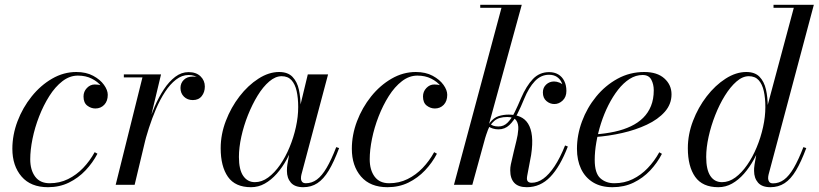

<svg xmlns="http://www.w3.org/2000/svg" viewBox="-20 -770 3411 800"><path d="M180 10Q108 10 69.8 -34.5Q31.5 -79 31.5 -150Q31.5 -208 53 -264.8Q74.5 -321.5 111.8 -368Q149 -414.5 197 -442.2Q245 -470 298 -470Q339 -470 368.2 -454.2Q397.5 -438.5 413.2 -416.5Q429 -394.5 429 -375Q429 -348.5 414.2 -333.2Q399.5 -318 377.5 -318Q359 -318 343.5 -330Q328 -342 328 -368Q328 -388.5 342 -403.2Q356 -418 375 -418Q389.5 -418 401.5 -414.5Q413.5 -411 420.8 -401.8Q428 -392.5 428 -375H416.5Q416.5 -392 402 -410.8Q387.5 -429.5 362.5 -442.2Q337.5 -455 304.5 -455Q270.5 -455 240.2 -431.8Q210 -408.5 185.5 -369.8Q161 -331 143 -284.8Q125 -238.5 115.5 -191.8Q106 -145 106 -106.5Q106 -61.5 126.5 -34Q147 -6.5 187 -6.5Q228.5 -6.5 263.5 -23.8Q298.5 -41 326.5 -70.2Q354.5 -99.5 374.5 -136L386 -129.5Q366.5 -92 336.5 -60.2Q306.5 -28.5 267.2 -9.2Q228 10 180 10Z M462 0 573.5 -447.5H496V-460H651L541 0ZM571.5 -161Q580 -199.5 593.2 -242Q606.5 -284.5 624 -325Q641.5 -365.5 663 -398Q684.5 -430.5 710.2 -450Q736 -469.5 765.5 -469.5Q797.5 -469.5 815.5 -452Q833.5 -434.5 833.5 -409.5Q833.5 -386 820.5 -369.5Q807.5 -353 783.5 -353Q761 -353 746.5 -367.2Q732 -381.5 732 -403.5Q732 -423.5 745.8 -437.2Q759.5 -451 784 -451Q804.5 -451 818.5 -439.8Q832.5 -428.5 832.5 -409.5H821Q821 -429 806.8 -443.2Q792.5 -457.5 766 -457.5Q738 -457.5 713.2 -438.2Q688.5 -419 667.8 -387.2Q647 -355.5 630.2 -316.2Q613.5 -277 600.5 -236.8Q587.5 -196.5 579 -161Z M1026 10Q960 10 929.8 -33.2Q899.5 -76.5 899.5 -152.5Q899.5 -210 921 -266.2Q942.5 -322.5 978 -368.5Q1013.5 -414.5 1056.8 -442.2Q1100 -470 1143 -470Q1179.5 -470 1199 -449.5Q1218.5 -429 1225.5 -396Q1232.5 -363 1232.5 -325Q1232.5 -291 1225.8 -253Q1219 -215 1206 -177.5Q1193 -140 1174.8 -106.2Q1156.5 -72.5 1133.2 -46.2Q1110 -20 1083.2 -5Q1056.5 10 1026 10ZM1042 -11Q1071 -11 1097.5 -30.5Q1124 -50 1146.8 -82.8Q1169.5 -115.5 1186.5 -156.5Q1203.5 -197.5 1213 -240.8Q1222.5 -284 1222.5 -324Q1222.5 -361.5 1216 -390.5Q1209.5 -419.5 1194.5 -436Q1179.5 -452.5 1153.5 -452.5Q1127.5 -452.5 1101.8 -430.5Q1076 -408.5 1053.5 -371.8Q1031 -335 1013.2 -290.5Q995.5 -246 985.5 -200.5Q975.5 -155 975.5 -116Q975.5 -63 993.5 -37Q1011.5 -11 1042 -11ZM1243.5 10Q1208.5 10 1192 -9Q1175.5 -28 1175.5 -58Q1175.5 -66.5 1176 -73.2Q1176.5 -80 1177.5 -85L1190.5 -158.5L1215 -234.5L1229 -321L1262.5 -460H1347L1236 -43Q1234 -35.5 1234 -27Q1234 -18.5 1238.8 -12.5Q1243.5 -6.5 1254.5 -6.5Q1279.5 -6.5 1300.5 -22Q1321.5 -37.5 1341 -70.8Q1360.5 -104 1381 -157L1393 -153Q1371.5 -95.5 1349.8 -59.5Q1328 -23.5 1302.5 -6.8Q1277 10 1243.5 10Z M1594.5 10Q1522.5 10 1484.2 -34.5Q1446 -79 1446 -150Q1446 -208 1467.5 -264.8Q1489 -321.5 1526.2 -368Q1563.5 -414.5 1611.5 -442.2Q1659.5 -470 1712.5 -470Q1753.5 -470 1782.8 -454.2Q1812 -438.5 1827.8 -416.5Q1843.5 -394.5 1843.5 -375Q1843.5 -348.5 1828.8 -333.2Q1814 -318 1792 -318Q1773.5 -318 1758 -330Q1742.5 -342 1742.5 -368Q1742.5 -388.5 1756.5 -403.2Q1770.5 -418 1789.5 -418Q1804 -418 1816 -414.5Q1828 -411 1835.2 -401.8Q1842.5 -392.5 1842.5 -375H1831Q1831 -392 1816.5 -410.8Q1802 -429.5 1777 -442.2Q1752 -455 1719 -455Q1685 -455 1654.8 -431.8Q1624.5 -408.5 1600 -369.8Q1575.5 -331 1557.5 -284.8Q1539.5 -238.5 1530 -191.8Q1520.5 -145 1520.5 -106.5Q1520.5 -61.5 1541 -34Q1561.5 -6.5 1601.5 -6.5Q1643 -6.5 1678 -23.8Q1713 -41 1741 -70.2Q1769 -99.5 1789 -136L1800.5 -129.5Q1781 -92 1751 -60.2Q1721 -28.5 1681.8 -9.2Q1642.5 10 1594.5 10Z M1871.5 0 2069.5 -737.5H1981V-750H2154L1948 0ZM2175 10Q2140 10 2123 -8Q2106 -26 2106 -60Q2106 -65 2106.5 -72.2Q2107 -79.5 2108.5 -85L2121 -139.5Q2125.5 -159.5 2131.8 -183.8Q2138 -208 2139.5 -230.8Q2141 -253.5 2131.2 -268Q2121.5 -282.5 2093.5 -282.5Q2058 -282.5 2039.5 -266.2Q2021 -250 2013 -228.5Q2005 -207 2000 -190H1992.5Q2003.5 -236 2020.5 -258Q2037.5 -280 2057.8 -286.2Q2078 -292.5 2099.5 -292.5Q2126.5 -292.5 2147.2 -283.5Q2168 -274.5 2180.5 -254.5Q2193 -234.5 2196.5 -202.5Q2200 -170.5 2193 -124L2176.5 -36.5Q2176 -33.5 2175.8 -30.8Q2175.5 -28 2175.5 -26.5Q2175.5 -8.5 2195.5 -8.5Q2220 -8.5 2243.8 -25.5Q2267.5 -42.5 2290.5 -77Q2313.5 -111.5 2334.5 -164L2346 -159.5Q2314 -76 2272.8 -33Q2231.5 10 2175 10ZM2057 -231Q2044.5 -231 2033.2 -234.5Q2022 -238 2016 -243L2021 -255Q2026.5 -249.5 2035.2 -246.2Q2044 -243 2057 -243Q2079.5 -243 2095.5 -259.5Q2111.5 -276 2124.8 -303Q2138 -330 2151 -361Q2173 -412 2200.5 -440.8Q2228 -469.5 2268 -469.5Q2290 -469.5 2306 -460Q2322 -450.5 2331 -432.8Q2340 -415 2340 -391Q2340 -366 2324.5 -351.2Q2309 -336.5 2290 -336.5Q2271.5 -336.5 2256.8 -349Q2242 -361.5 2242 -385Q2242 -405 2255.8 -417.8Q2269.5 -430.5 2288.5 -430.5Q2299.5 -430.5 2311 -425.8Q2322.5 -421 2330.8 -412.2Q2339 -403.5 2339 -391H2327Q2327 -411 2320.2 -426Q2313.5 -441 2300.2 -449.8Q2287 -458.5 2267.5 -458.5Q2234 -458.5 2208.8 -432Q2183.5 -405.5 2164 -358Q2150.5 -324.5 2135.8 -295.5Q2121 -266.5 2102.2 -248.8Q2083.5 -231 2057 -231Z M2532 10Q2484 10 2451 -10.2Q2418 -30.5 2401 -66.5Q2384 -102.5 2384 -150Q2384 -207.5 2405 -264.2Q2426 -321 2464 -367.5Q2502 -414 2553.2 -442Q2604.5 -470 2664.5 -470Q2718.5 -470 2748.2 -443.2Q2778 -416.5 2778 -377Q2778 -336 2750 -304.2Q2722 -272.5 2675.2 -250.5Q2628.5 -228.5 2572.2 -215.8Q2516 -203 2459 -199V-210Q2502.5 -213 2540.5 -221.2Q2578.5 -229.5 2608.5 -243.8Q2638.5 -258 2659.8 -279Q2681 -300 2692.5 -328.5Q2704 -357 2704 -394Q2704 -418.5 2693.8 -438Q2683.5 -457.5 2657.5 -457.5Q2629 -457.5 2603.2 -441Q2577.5 -424.5 2555.2 -396Q2533 -367.5 2515 -331.8Q2497 -296 2484.2 -256.2Q2471.5 -216.5 2464.8 -177.5Q2458 -138.5 2458 -104Q2458 -48.5 2481.2 -27.5Q2504.5 -6.5 2539.5 -6.5Q2581.5 -6.5 2616.2 -23.5Q2651 -40.5 2679 -69.8Q2707 -99 2727 -135.5L2738 -129Q2718.5 -91 2688.8 -59.5Q2659 -28 2619.8 -9Q2580.5 10 2532 10Z M3190 10Q3155 10 3138.5 -9Q3122 -28 3122 -58Q3122 -62 3122.2 -69.5Q3122.5 -77 3124 -85L3137 -158.5L3166.5 -241.5L3170.5 -301.5L3287.5 -737.5H3203V-750H3371L3182.5 -43Q3180.5 -35 3180.5 -27Q3180.5 -19 3185 -12.5Q3189.5 -6 3201 -6Q3226 -6 3247 -21.5Q3268 -37 3287.5 -70.5Q3307 -104 3327.5 -157L3339.5 -153Q3318 -95.5 3296.5 -59.5Q3275 -23.5 3249.2 -6.8Q3223.5 10 3190 10ZM2973 10Q2907 10 2876.5 -33.2Q2846 -76.5 2846 -152.5Q2846 -210 2867.5 -266.2Q2889 -322.5 2924.5 -368.5Q2960 -414.5 3003.2 -442.2Q3046.5 -470 3089.5 -470Q3125.5 -470 3144.8 -450Q3164 -430 3171.5 -397.2Q3179 -364.5 3179 -325Q3179 -291 3172.2 -253Q3165.5 -215 3152.8 -177.5Q3140 -140 3121.5 -106.2Q3103 -72.5 3080 -46.2Q3057 -20 3030.2 -5Q3003.5 10 2973 10ZM2988.5 -11Q3017.5 -11 3044 -30.5Q3070.5 -50 3093.2 -82.8Q3116 -115.5 3133 -156.5Q3150 -197.5 3159.5 -240.8Q3169 -284 3169 -324Q3169 -361.5 3162.5 -390.5Q3156 -419.5 3141 -436Q3126 -452.5 3100 -452.5Q3074 -452.5 3048.5 -430.2Q3023 -408 3000.2 -371.2Q2977.5 -334.5 2960 -290Q2942.5 -245.5 2932.5 -200.2Q2922.5 -155 2922.5 -116Q2922.5 -63 2939.8 -37Q2957 -11 2988.5 -11Z"/></svg>

Font: Bodoni Moda 18pt
Style: Italic
Weight: 400
Italic angle: -13°
Designer: Owen Earl
Foundry: indestructible type
Version: Version 2.005